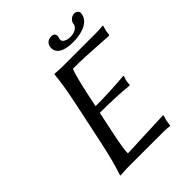

<svg xmlns="http://www.w3.org/2000/svg" viewBox="-226 -928 1054 1054"><g transform="rotate(-45 300.5 -401.5)"><path d="M429.2 -729Q470.7 -729 487.8 -753.4Q491.2 -758.8 492.2 -763.2Q492.7 -766.1 493.7 -772.5Q494.1 -775.4 494.1 -775.9Q506.3 -802.2 533.2 -806.2Q568.8 -804.2 563.5 -772.9Q551.3 -716.3 466.3 -701.7Q444.8 -698.2 422.4 -698.2Q334.5 -698.2 315.9 -740.7Q310.1 -755.9 313.5 -772.9Q322.3 -805.2 357.4 -806.2Q384.3 -806.2 384.8 -783.2Q384.8 -779.3 383.8 -775.9Q383.8 -774.9 382.8 -772Q380.9 -765.6 380.4 -763.2Q376 -742.7 404.3 -732.9Q416 -729 429.2 -729ZM224.6 -200.2Q199.7 -82.5 201.7 -54.2L485.8 -65.9L487.3 -62Q481.9 -45.9 478 -28.8Q477.5 -25.4 474.1 0L471.2 2.9Q447.3 0 412.1 0H139.2L86.4 2.9L85.9 0Q110.4 -68.8 138.7 -200.2L190.4 -444.8Q217.8 -574.2 223.1 -645L225.6 -647.9Q227.5 -647.9 275.9 -645H539.1Q575.2 -645 599.6 -647.9L601.1 -645Q593.3 -617.2 592.3 -613.8Q590.3 -603 588.9 -587.9L585.9 -584Q585.9 -584 415 -594.2Q362.3 -596.2 316.9 -596.2Q303.2 -568.4 276.4 -444.8L259.3 -362.8Q365.2 -362.8 484.4 -373L486.8 -370.1Q481 -356.4 477.5 -341.8Q474.6 -326.7 474.6 -314L471.2 -311Q375 -320.8 250 -320.8Z"/></g></svg>

Font: Linux Biolinum Capitals O
Style: Italic Samll Caps
Weight: 400
Italic angle: -12°
Designer: Philipp H. Poll
Foundry: Philipp H. Poll
Version: Version 0.6.2